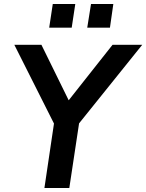

<svg xmlns="http://www.w3.org/2000/svg" viewBox="-20 -944 734 964"><path d="M203 0 258 -371 270 -286 52 -719H188L331 -428H315L545 -719H694L346 -286L384 -371L328 0ZM418 -805 437 -924H549L532 -805ZM227 -805 245 -924H358L340 -805Z"/></svg>

Font: Nunitoga
Style: Bold Italic
Weight: 700
Italic angle: -9°
Designer: Vernon Adams
Foundry: Vernon Adams
Version: Version 1.0